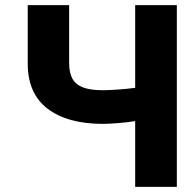

<svg xmlns="http://www.w3.org/2000/svg" viewBox="-20 -727 762 747"><path d="M249 -707V-481.4Q249 -443.4 262 -420.4Q274.9 -397.5 303.5 -386.7Q332 -376 379.9 -376Q402.8 -376 440.2 -378.7Q477.5 -381.3 505.9 -385.3V-707H668V0H505.9V-255.9Q477.5 -251 439.7 -248Q401.9 -245.1 379.9 -245.1Q242.7 -245.1 165 -304.2Q87.4 -363.3 87.9 -481.4V-707Z"/></svg>

Font: Pretendard ExtraBold
Style: Regular
Weight: 800
Designer: Base glyphs from Inter by Rasmus Andersson; Hangeul glyphs from Noto Sans CJK(Source Han Sans) by Jang Soo-young and Kan
Foundry: Kil Hyung-jin
Version: Version 1.309